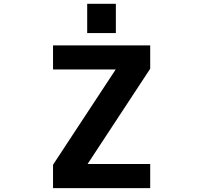

<svg xmlns="http://www.w3.org/2000/svg" viewBox="-20 -966 1040 988"><path d="M428.7 -795.9V-946.3H576.2V-795.9ZM252.9 -732.4H752.9V-612.3L430.7 -122.1H752.9V2H252.9V-118.2L575.2 -608.4H252.9Z"/></svg>

Font: GenEi Gothic M Regular
Style: Bold
Weight: 700
Designer: o_tamon (Modified); [Source Han Sans]
Ryoko NISHIZUKA  (kana & ideographs); Paul D. Hunt (Latin, Greek & Cyrillic); Wenl
Version: Version 1.1a;Original Version 1.004